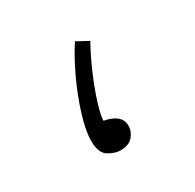

<svg xmlns="http://www.w3.org/2000/svg" viewBox="-68 -294 375 370"><g transform="rotate(-30 120.0 -109.0)"><path d="M106 4Q94 4 80 -4.5Q66 -13 66 -40Q66 -62 76.5 -96Q87 -130 103 -164Q119 -198 135 -222L161 -208Q146 -181 133.5 -151.5Q121 -122 113.5 -97.5Q106 -73 106 -62Q143 -55 143 -30Q143 -17 134 -6.5Q125 4 106 4Z"/></g></svg>

Font: Noto Sans Arabic UI XCn XLt
Style: Regular
Weight: 200
Width: 2
Designer: Monotype Design Team, Nadine Chahine and Nizar Qandah
Foundry: Monotype Imaging Inc.
Version: Version 2.010; ttfautohint (v1.8.4.7-5d5b)